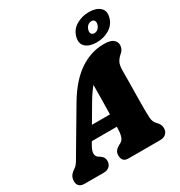

<svg xmlns="http://www.w3.org/2000/svg" viewBox="-238 -1086 1153 1231"><g transform="rotate(-30 338.5 -470.0)"><path d="M196 -199Q173.5 -161.5 173.5 -140.2Q173.5 -119 188 -109L202.5 -99.5Q217 -89.5 222.8 -78.2Q228.5 -67 228.5 -56Q228.5 -30 212.5 -15Q196.5 0 170.5 0H27.5Q2 0 -10.8 -12.8Q-23.5 -25.5 -23.5 -47.5Q-23.5 -67 -14.8 -83.5Q-6 -100 24.5 -120Q38.5 -129.5 55 -158Q71.5 -186.5 90 -217.5L244.5 -479Q315.5 -599 400.5 -656.8Q485.5 -714.5 581 -714.5Q630.5 -714.5 650.2 -698Q670 -681.5 670 -658Q670 -642.5 664.2 -630Q658.5 -617.5 644.5 -605.5Q625 -589 613.2 -568.5Q601.5 -548 601.5 -506.5Q601.5 -471.5 601 -427.8Q600.5 -384 599.8 -340Q599 -296 598.8 -260.2Q598.5 -224.5 599 -205.5Q599.5 -179.5 600.2 -162Q601 -144.5 606.2 -131Q611.5 -117.5 626.5 -102.5Q647 -82.5 647 -54Q647 -30.5 631 -15.2Q615 0 587.5 0H354Q326 0 315.8 -14.2Q305.5 -28.5 305.5 -48Q305.5 -69.5 316.8 -83.2Q328 -97 350.5 -108L356 -111Q374.5 -120.5 381.8 -144.5Q389 -168.5 389.5 -204.5Q389.5 -209 389.5 -213.5H204.5ZM329.5 -426.5 257.5 -304H391Q392 -354 393 -410Q394 -466 394 -520.5Q380.5 -504.5 364.5 -481.8Q348.5 -459 329.5 -426.5ZM549 -746Q497.5 -746 469 -770.8Q440.5 -795.5 453 -843.5Q465.5 -890.5 507.5 -915.2Q549.5 -940 601 -940Q654.5 -940 682.5 -914.5Q710.5 -889 698 -843.5Q686 -797 644.2 -771.5Q602.5 -746 549 -746ZM586.5 -881.5Q571 -881.5 558.8 -871Q546.5 -860.5 542 -843Q537 -825.5 543.8 -815Q550.5 -804.5 566 -804.5Q581 -804.5 593 -815.2Q605 -826 609.5 -843Q614 -860 607.8 -870.8Q601.5 -881.5 586.5 -881.5Z"/></g></svg>

Font: Fraunces 72pt S100 Black
Style: Italic
Weight: 900
Italic angle: -16°
Version: Version 1.000; ttfautohint (v1.8.3)